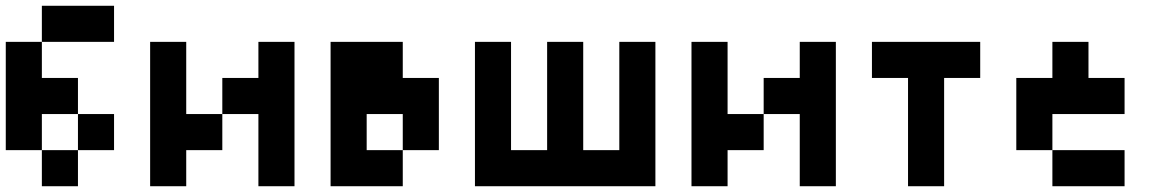

<svg xmlns="http://www.w3.org/2000/svg" viewBox="-20 -645 4040 665"><path d="M125 -500V-625H375V-500ZM125 -125H0V-500H125V-375H250V-250H125ZM375 -125H250V-250H375ZM250 -125V0H125V-125Z M625 -125V0H500V-500H625V-250H750V-125ZM1000 0H875V-250H750V-375H875V-500H1000Z M1250 -125H1375V0H1125V-500H1375V-375H1500V-125H1375V-250H1250Z M1625 0V-500H1750V-125H1875V-500H2000V-125H2125V-500H2250V0Z M2500 -125V0H2375V-500H2500V-250H2625V-125ZM2875 0H2750V-250H2625V-375H2750V-500H2875Z M3250 0H3125V-375H3000V-500H3375V-375H3250Z M3625 -125H3500V-375H3625V-500H3750V-375H3875V-250H3625ZM3625 0V-125H3875V0Z"/></svg>

Font: Tiny5
Style: Regular
Weight: 400
Designer: Stefan Schmidt
Foundry: Made with Bits'n'Picas by Kreative Software
Version: Version 1.002; ttfautohint (v1.8.4.7-5d5b)